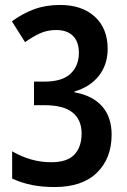

<svg xmlns="http://www.w3.org/2000/svg" viewBox="-20 -744 513 774"><path d="M200 10Q151 10 110 2Q69 -6 29 -24V-134Q105 -90 186 -90Q251 -90 280 -121Q309 -152 309 -206Q309 -261 272.5 -290.5Q236 -320 158 -320H117V-415H159Q231 -415 264.5 -447Q298 -479 298 -531Q298 -575 274.5 -599Q251 -623 206 -623Q170 -623 140 -609Q110 -595 81 -574L28 -658Q70 -689 117 -706.5Q164 -724 222 -724Q311 -724 362.5 -676.5Q414 -629 414 -547Q414 -484 379 -439Q344 -394 280 -375V-372Q353 -359 391.5 -315.5Q430 -272 430 -201Q430 -106 371 -48Q312 10 200 10Z"/></svg>

Font: Noto Sans Devanagari Condensed SemiBold
Style: Regular
Weight: 600
Width: 3
Designer: Jelle Bosma - Monotype Design Team
Foundry: Monotype Imaging Inc.
Version: Version 2.004; ttfautohint (v1.8.4.7-5d5b)